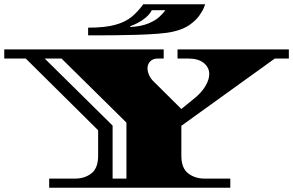

<svg xmlns="http://www.w3.org/2000/svg" viewBox="-34 -882 1377 902"><path d="M197 0V-43H319Q364 -43 395.5 -67.5Q427 -92 427 -151V-270L87 -607H-14V-650H735V-607H707Q685 -607 672 -594Q659 -581 659 -561Q659 -547 666 -530Q673 -513 689 -498L818 -370L877 -418Q913 -447 931 -477.5Q949 -508 949 -534Q949 -565 923.5 -586Q898 -607 850 -607H800V-650H1323V-607H1257L818 -291V-151Q818 -92 850 -67.5Q882 -43 927 -43H1048V0ZM495 -43H560V-306L255 -607H176L495 -292ZM380 -716V-752Q458 -752 506 -765Q554 -778 584 -802.5Q614 -827 639 -862H930Q930 -862 924 -846.5Q918 -831 902.5 -809Q887 -787 858 -766Q829 -745 782 -734Q753 -727 707.5 -723.5Q662 -720 611.5 -718.5Q561 -717 514 -716.5Q467 -716 434 -716ZM578 -755Q630 -758 663.5 -772Q697 -786 716 -804Q735 -822 743 -834H679Q670 -816 652 -800.5Q634 -785 613.5 -774.5Q593 -764 578 -759Z"/></svg>

Font: Diplomata
Style: Regular
Weight: 400
Designer: Eduardo Rodriguez Tunni
Foundry: Eduardo Rodriguez Tunni
Version: Version 1.002; ttfautohint (v1.8.4.7-5d5b);gftools[0.9.23]